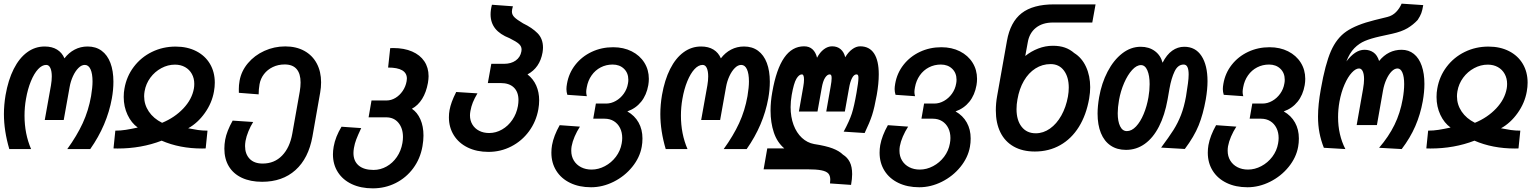

<svg xmlns="http://www.w3.org/2000/svg" viewBox="-20 -814 8440 1053"><path d="M1.5 -188.5Q1.5 -238.5 10.5 -292.5Q25 -375.5 55.2 -435.5Q85.5 -495.5 128.8 -527.2Q172 -559 225 -559Q265.5 -559 293 -542Q320.5 -525 333.5 -494Q357 -525 389.5 -542Q422 -559 460.5 -559Q505.5 -559 537.2 -535.8Q569 -512.5 585.5 -469Q602 -425.5 602 -366Q602 -321.5 593.5 -274.5Q567 -127.5 475 3.5H349Q401.5 -69 433.5 -138.2Q465.5 -207.5 479.5 -287Q487.5 -335 487.5 -367Q487.5 -410 476.5 -434Q465.5 -458 445 -458Q427 -458 410 -441Q393 -424 380.2 -396.2Q367.5 -368.5 362 -337.5L329.5 -156H225.5L259.5 -346Q264 -372.5 264 -395Q264 -424 256.2 -441Q248.5 -458 233.5 -458Q210.5 -458 188.8 -434.5Q167 -411 149.5 -368.5Q132 -326 122.5 -271.5Q114.5 -226.5 114.5 -179.5Q114.5 -80 150.5 3.5H31Q1.5 -96.5 1.5 -188.5Z M735.5 -114.5Q700.5 -139.5 679.5 -184.2Q658.5 -229 658.5 -282Q658.5 -307.5 662.5 -328Q674 -395 713.8 -447.5Q753.5 -500 813.2 -529.2Q873 -558.5 943 -558.5Q1007.5 -558.5 1056.2 -533.5Q1105 -508.5 1131.5 -463.8Q1158 -419 1158 -360.5Q1158 -337.5 1153.5 -312.5Q1142.5 -249 1103.2 -194Q1064 -139 1012 -110.5Q1041.5 -104.5 1066 -101Q1090.5 -97.5 1118 -97.5L1108 0L1088.5 0.5Q965.5 0.5 866.5 -42.5Q755 0.5 625 0.5L602.5 0L612.5 -97.5Q642 -97.5 670.2 -102Q698.5 -106.5 735.5 -114.5ZM770.5 -286Q770.5 -240.5 796.2 -202.2Q822 -164 869 -140.5Q938 -169 985.5 -219.2Q1033 -269.5 1043.5 -329Q1045.5 -340.5 1045.5 -354Q1045.5 -384.5 1032.2 -408.5Q1019 -432.5 995 -446Q971 -459.5 939.5 -459.5Q900.5 -459.5 864.8 -440.2Q829 -421 804.5 -387.8Q780 -354.5 773 -313.5Q770.5 -298.5 770.5 -286Z M1210.5 1Q1210.5 -22.5 1215 -48Q1223.5 -94.5 1256 -152.5L1368.5 -145Q1354 -122 1342.5 -94Q1331 -66 1326.5 -41Q1324 -24.5 1324 -13Q1324 30.5 1349 56.8Q1374 83 1420.5 83Q1485 83 1527.2 39.2Q1569.5 -4.5 1583 -81L1624 -312Q1628.5 -339 1628.5 -361.5Q1628.5 -410 1606.8 -435.2Q1585 -460.5 1541.5 -460.5Q1505.5 -460.5 1476 -446.2Q1446.5 -432 1427.8 -407.5Q1409 -383 1403.5 -352.5Q1398.5 -323.5 1398.5 -296.5L1290 -305Q1290 -307.5 1289.8 -326.2Q1289.5 -345 1294 -371.5Q1303.5 -424.5 1339.8 -467.5Q1376 -510.5 1430 -535Q1484 -559.5 1544.5 -559.5Q1604.5 -559.5 1649 -535Q1693.5 -510.5 1717.2 -466Q1741 -421.5 1741 -362.5Q1741 -334.5 1736 -306.5L1693.5 -65Q1672 54.5 1600.5 118.8Q1529 183 1417.5 183Q1353 183 1306.2 161Q1259.5 139 1235 98.2Q1210.5 57.5 1210.5 1Z M1806 32.5Q1806 13 1810 -10Q1819.5 -64 1853 -119L1961 -111.5Q1942 -71 1933.8 -49.2Q1925.5 -27.5 1921 -2Q1918.5 14 1918.5 25Q1918.5 69.5 1947.2 93.8Q1976 118 2028.5 118Q2066.5 118 2100 99.2Q2133.5 80.5 2156.5 47Q2179.5 13.5 2187 -29.5Q2190 -47 2190 -62.5Q2190 -110.5 2165.2 -140.5Q2140.5 -170.5 2098 -170.5H2001.5L2017.5 -263H2100Q2125.5 -263 2148.8 -277Q2172 -291 2188.5 -315.2Q2205 -339.5 2210 -368.5Q2211.5 -376 2211.5 -383Q2211.5 -443.5 2108.5 -443.5L2120 -550Q2125.5 -550.5 2137 -550.5Q2196.5 -550.5 2240.2 -531.5Q2284 -512.5 2307.2 -477.8Q2330.5 -443 2330.5 -396Q2330.5 -381.5 2327 -359.5Q2317.5 -307.5 2295.2 -271.8Q2273 -236 2239 -217.5Q2268.5 -198 2285.5 -159.8Q2302.5 -121.5 2302.5 -70.5Q2302.5 -44 2297 -12Q2285 56.5 2246.2 108.8Q2207.5 161 2149.8 190Q2092 219 2024.5 219Q1959 219 1909.5 195.8Q1860 172.5 1833 130.2Q1806 88 1806 32.5Z M2442 -170.5Q2442 -191.5 2445.5 -210.5Q2449.5 -232 2458 -255.5Q2466.5 -279 2482 -309.5L2598.5 -302Q2582 -274 2573.2 -252.2Q2564.5 -230.5 2560 -205.5Q2557.5 -191.5 2557.5 -181.5Q2557.5 -153 2570.8 -131Q2584 -109 2607.8 -96.8Q2631.5 -84.5 2663 -84.5Q2700 -84.5 2733.5 -103.8Q2767 -123 2790 -156.8Q2813 -190.5 2820.5 -232.5Q2823.5 -250 2823.5 -265Q2823.5 -309.5 2798.2 -334Q2773 -358.5 2726 -358.5H2655.5L2674.5 -464H2744.5Q2783 -464 2808.5 -482.2Q2834 -500.5 2839.5 -532Q2840.5 -539 2840.5 -542.5Q2840.5 -560 2826.2 -573Q2812 -586 2774.5 -604.5Q2722 -625 2696.2 -657.2Q2670.5 -689.5 2670.5 -735Q2670.5 -759.5 2678 -788L2793 -779.5Q2787.5 -761.5 2787.5 -750.5Q2787.5 -733.5 2800.8 -720Q2814 -706.5 2848.5 -686Q2898.5 -662 2928.2 -631.8Q2958 -601.5 2958 -553Q2958 -542 2955.5 -526Q2940.5 -442 2873 -406Q2905 -381 2921 -344.5Q2937 -308 2937 -263.5Q2937 -240 2932.5 -214.5Q2920.5 -147.5 2881.5 -94.2Q2842.5 -41 2784.2 -11Q2726 19 2659 19Q2594.5 19 2545.2 -5Q2496 -29 2469 -72.2Q2442 -115.5 2442 -170.5Z M3004 23.5Q3004 2.5 3007.5 -18Q3017 -70 3049.5 -127.5L3160.5 -119.5Q3143.5 -93 3131.5 -65Q3119.5 -37 3115 -12Q3113 -0.5 3113 12.5Q3113 43 3127.2 66.5Q3141.5 90 3166.8 103Q3192 116 3224.5 116Q3262 116 3297.5 97.2Q3333 78.5 3357.8 45.8Q3382.5 13 3389.5 -27Q3392.5 -43 3392.5 -57Q3392.5 -88 3380.5 -112Q3368.5 -136 3346.8 -149.5Q3325 -163 3296 -163H3233.5L3248 -246H3304Q3331.5 -246 3357.2 -260.5Q3383 -275 3401 -300.2Q3419 -325.5 3424 -356Q3426 -365.5 3426 -376.5Q3426 -414 3402 -437Q3378 -460 3340 -460Q3304.5 -460 3274.5 -444.5Q3244.5 -429 3224.5 -400.5Q3204.5 -372 3198 -335Q3195 -319.5 3195 -309.5Q3195 -299 3198.5 -286.5L3091.5 -294Q3086.5 -310 3086.5 -325.5Q3086.5 -337.5 3089.5 -354.5Q3099.5 -413 3135.2 -458.5Q3171 -504 3225 -529.5Q3279 -555 3342.5 -555Q3400 -555 3444.5 -532.5Q3489 -510 3513.8 -470.5Q3538.5 -431 3538.5 -381.5Q3538.5 -365 3535.5 -347Q3526 -293 3496.5 -256.2Q3467 -219.5 3420.5 -203Q3461 -180 3482.2 -142Q3503.5 -104 3503.5 -54.5Q3503.5 -30.5 3499.5 -9Q3489 50 3447.5 101.2Q3406 152.5 3345.5 182.8Q3285 213 3221.5 213Q3156.5 213 3107.2 189.2Q3058 165.5 3031 122.5Q3004 79.5 3004 23.5Z M3601.5 -188.5Q3601.5 -238.5 3610.5 -292.5Q3625 -375.5 3655.2 -435.5Q3685.5 -495.5 3728.8 -527.2Q3772 -559 3825 -559Q3865.5 -559 3893 -542Q3920.5 -525 3933.5 -494Q3957 -525 3989.5 -542Q4022 -559 4060.5 -559Q4105.5 -559 4137.2 -535.8Q4169 -512.5 4185.5 -469Q4202 -425.5 4202 -366Q4202 -321.5 4193.5 -274.5Q4167 -127.5 4075 3.5H3949Q4001.5 -69 4033.5 -138.2Q4065.5 -207.5 4079.5 -287Q4087.5 -335 4087.5 -367Q4087.5 -410 4076.5 -434Q4065.5 -458 4045 -458Q4027 -458 4010 -441Q3993 -424 3980.2 -396.2Q3967.5 -368.5 3962 -337.5L3929.5 -156H3825.5L3859.5 -346Q3864 -372.5 3864 -395Q3864 -424 3856.2 -441Q3848.5 -458 3833.5 -458Q3810.5 -458 3788.8 -434.5Q3767 -411 3749.5 -368.5Q3732 -326 3722.5 -271.5Q3714.5 -226.5 3714.5 -179.5Q3714.5 -80 3750.5 3.5H3631Q3601.5 -96.5 3601.5 -188.5Z M4533.5 171.5Q4533.5 149.5 4522.8 137.5Q4512 125.5 4484.5 120Q4457 114.5 4405 114.5H4168L4188 0H4281.5Q4242 -33.5 4224 -87.5Q4206 -141.5 4206 -207.5Q4206 -257 4215.5 -309Q4237.5 -435 4280.8 -497.5Q4324 -560 4390 -560Q4418.5 -560 4436.2 -543.5Q4454 -527 4461 -497.5Q4476.5 -527 4498.2 -543.5Q4520 -560 4543.5 -560Q4572 -560 4590.5 -544Q4609 -528 4615.5 -500Q4632 -528 4653.8 -544Q4675.5 -560 4697.5 -560Q4748 -560 4773.8 -520.8Q4799.5 -481.5 4799.5 -406.5Q4799.5 -356 4788.5 -293.5Q4776 -223.5 4762.8 -182.5Q4749.5 -141.5 4722 -84.5L4607 -92Q4638.5 -150.5 4651.5 -190.5Q4664.5 -230.5 4677.5 -305.5Q4688 -364.5 4688 -386.5Q4688 -398 4685.5 -402Q4683 -406 4677.5 -406Q4663.5 -406 4653 -386Q4642.5 -366 4636.5 -331L4613.5 -202.5H4511.5L4535.5 -339Q4541 -368.5 4541 -385.5Q4541 -397.5 4538.2 -401.8Q4535.5 -406 4530.5 -406Q4517 -406 4505 -387.5Q4493 -369 4486.5 -331L4463.5 -202.5H4361.5L4385.5 -339Q4389.5 -361 4389.5 -378Q4389.5 -406 4378 -406Q4362 -406 4347.8 -382Q4333.5 -358 4322 -293Q4316 -258.5 4316 -226.5Q4316 -172.5 4332.2 -129Q4348.5 -85.5 4377.8 -58.2Q4407 -31 4445 -24Q4510 -14 4546.5 0Q4583 14 4603 34Q4627.5 49 4640.5 74.8Q4653.5 100.5 4653.5 141Q4653.5 167 4647.5 200L4532 192Q4533.5 181 4533.5 171.5Z M4804 23.5Q4804 2.5 4807.5 -18Q4817 -70 4849.5 -127.5L4960.5 -119.5Q4943.5 -93 4931.5 -65Q4919.5 -37 4915 -12Q4913 -0.5 4913 12.5Q4913 43 4927.2 66.5Q4941.5 90 4966.8 103Q4992 116 5024.5 116Q5062 116 5097.5 97.2Q5133 78.5 5157.8 45.8Q5182.5 13 5189.5 -27Q5192.5 -43 5192.5 -57Q5192.5 -88 5180.5 -112Q5168.5 -136 5146.8 -149.5Q5125 -163 5096 -163H5033.5L5048 -246H5104Q5131.5 -246 5157.2 -260.5Q5183 -275 5201 -300.2Q5219 -325.5 5224 -356Q5226 -365.5 5226 -376.5Q5226 -414 5202 -437Q5178 -460 5140 -460Q5104.5 -460 5074.5 -444.5Q5044.5 -429 5024.5 -400.5Q5004.5 -372 4998 -335Q4995 -319.5 4995 -309.5Q4995 -299 4998.5 -286.5L4891.5 -294Q4886.5 -310 4886.5 -325.5Q4886.5 -337.5 4889.5 -354.5Q4899.5 -413 4935.2 -458.5Q4971 -504 5025 -529.5Q5079 -555 5142.5 -555Q5200 -555 5244.5 -532.5Q5289 -510 5313.8 -470.5Q5338.5 -431 5338.5 -381.5Q5338.5 -365 5335.5 -347Q5326 -293 5296.5 -256.2Q5267 -219.5 5220.5 -203Q5261 -180 5282.2 -142Q5303.5 -104 5303.5 -54.5Q5303.5 -30.5 5299.5 -9Q5289 50 5247.5 101.2Q5206 152.5 5145.5 182.8Q5085 213 5021.5 213Q4956.5 213 4907.2 189.2Q4858 165.5 4831 122.5Q4804 79.5 4804 23.5Z M5441.5 -208.5Q5441.5 -248 5448.5 -286.5L5502.5 -590Q5521 -693.5 5583.2 -741.8Q5645.5 -790 5760.5 -790H5988.5L5970.5 -690.5H5755Q5697.5 -690.5 5661.2 -661.5Q5625 -632.5 5616.5 -581L5603 -507Q5634.5 -532.5 5673.8 -547.8Q5713 -563 5754.5 -563Q5791.5 -563 5819.8 -553.2Q5848 -543.5 5871.5 -523Q5913.5 -497 5936.2 -447.5Q5959 -398 5959 -335.5Q5959 -307 5953.5 -274Q5937.5 -183 5896.8 -117.8Q5856 -52.5 5794.2 -17.8Q5732.5 17 5655.5 17Q5588 17 5539.8 -10.2Q5491.5 -37.5 5466.5 -88.2Q5441.5 -139 5441.5 -208.5ZM5837 -284.5Q5841.5 -310 5841.5 -333.5Q5841.5 -391.5 5815 -427Q5788.5 -462.5 5742 -462.5Q5696.5 -462.5 5658.8 -438.5Q5621 -414.5 5595.5 -370.8Q5570 -327 5560 -268.5Q5555 -242 5555 -215.5Q5555 -154.5 5583 -118.8Q5611 -83 5660.5 -83Q5702 -83 5738.5 -108.8Q5775 -134.5 5800.8 -180.5Q5826.5 -226.5 5837 -284.5Z M5999.5 -191Q5999.5 -231 6008 -280.5Q6021.5 -358 6054.5 -421.2Q6087.5 -484.5 6134.5 -521Q6181.5 -557.5 6236 -557.5Q6281.5 -557.5 6313.5 -534Q6345.5 -510.5 6356 -470Q6378.5 -514.5 6408.8 -536Q6439 -557.5 6475 -557.5Q6536.5 -557.5 6569.5 -507Q6602.5 -456.5 6602.5 -368.5Q6602.5 -325 6593 -269Q6578.5 -187.5 6553.8 -126.2Q6529 -65 6478 3L6348 -4.5Q6391.5 -63 6415.8 -101.2Q6440 -139.5 6457 -183.2Q6474 -227 6484.5 -285Q6491.5 -329 6495.2 -356.8Q6499 -384.5 6499 -406Q6499 -432 6492.5 -446Q6486 -460 6471.5 -460Q6440 -460 6422 -422.5Q6404 -385 6394 -328.5L6383.5 -268.5Q6368 -182 6336.2 -120Q6304.5 -58 6258.5 -25Q6212.5 8 6155.5 8Q6106 8 6071 -15.8Q6036 -39.5 6017.8 -84.2Q5999.5 -129 5999.5 -191ZM6278.5 -280.5Q6285 -317.5 6285 -352.5Q6285 -399.5 6272.5 -428.2Q6260 -457 6237.5 -457Q6213.5 -457 6189 -430.2Q6164.5 -403.5 6145.2 -359.2Q6126 -315 6117 -264.5Q6110 -225 6110 -193Q6110 -148.5 6123 -121.8Q6136 -95 6160 -95Q6186.5 -95 6210.5 -120.5Q6234.5 -146 6252.2 -188.5Q6270 -231 6278.5 -280.5Z M6604 23.5Q6604 2.5 6607.5 -18Q6617 -70 6649.5 -127.5L6760.5 -119.5Q6743.5 -93 6731.5 -65Q6719.5 -37 6715 -12Q6713 -0.5 6713 12.5Q6713 43 6727.2 66.5Q6741.5 90 6766.8 103Q6792 116 6824.5 116Q6862 116 6897.5 97.2Q6933 78.5 6957.8 45.8Q6982.5 13 6989.5 -27Q6992.5 -43 6992.5 -57Q6992.5 -88 6980.5 -112Q6968.5 -136 6946.8 -149.5Q6925 -163 6896 -163H6833.5L6848 -246H6904Q6931.5 -246 6957.2 -260.5Q6983 -275 7001 -300.2Q7019 -325.5 7024 -356Q7026 -365.5 7026 -376.5Q7026 -414 7002 -437Q6978 -460 6940 -460Q6904.5 -460 6874.5 -444.5Q6844.5 -429 6824.5 -400.5Q6804.5 -372 6798 -335Q6795 -319.5 6795 -309.5Q6795 -299 6798.5 -286.5L6691.5 -294Q6686.5 -310 6686.5 -325.5Q6686.5 -337.5 6689.5 -354.5Q6699.5 -413 6735.2 -458.5Q6771 -504 6825 -529.5Q6879 -555 6942.5 -555Q7000 -555 7044.5 -532.5Q7089 -510 7113.8 -470.5Q7138.5 -431 7138.5 -381.5Q7138.5 -365 7135.5 -347Q7126 -293 7096.5 -256.2Q7067 -219.5 7020.5 -203Q7061 -180 7082.2 -142Q7103.5 -104 7103.5 -54.5Q7103.5 -30.5 7099.5 -9Q7089 50 7047.5 101.2Q7006 152.5 6945.5 182.8Q6885 213 6821.5 213Q6756.5 213 6707.2 189.2Q6658 165.5 6631 122.5Q6604 79.5 6604 23.5Z M7208.5 -174.5Q7208.5 -240 7224 -325.5Q7248 -462 7279.2 -533.5Q7310.5 -605 7364.2 -641.8Q7418 -678.5 7518 -703.5L7589 -721Q7617 -728 7636.5 -748Q7656 -768 7667 -794L7785.5 -786Q7781 -758 7775 -741.8Q7769 -725.5 7755 -704.5Q7730.5 -678 7698.8 -659.2Q7667 -640.5 7615.5 -629L7547 -614Q7498 -603 7465.8 -589.5Q7433.5 -576 7407.5 -549.5Q7381.5 -523 7364 -477Q7388 -508.5 7412.5 -524.8Q7437 -541 7464 -541Q7491.5 -541 7512.5 -526.5Q7533.5 -512 7543.5 -479.5Q7593.5 -541 7667 -541Q7706 -541 7734.2 -518.2Q7762.5 -495.5 7777.2 -453.2Q7792 -411 7792 -353.5Q7792 -310 7783 -259Q7770 -186.5 7742 -122Q7714 -57.5 7667.5 3.5L7543.5 -3.5Q7596 -64.5 7627.8 -129.2Q7659.5 -194 7673 -271Q7681 -316 7681 -353Q7681 -393.5 7671.2 -416Q7661.5 -438.5 7644.5 -438.5Q7628 -438.5 7612 -422.2Q7596 -406 7583.5 -378.5Q7571 -351 7565 -318L7531.5 -128H7420.5L7455.5 -326Q7461 -357.5 7461 -379.5Q7461 -407 7453.8 -422.8Q7446.5 -438.5 7433.5 -438.5Q7415 -438.5 7393.5 -415.2Q7372 -392 7353.8 -350.2Q7335.5 -308.5 7326 -256Q7318.5 -213.5 7318.5 -171.5Q7318.5 -74.5 7358.5 3.5L7240.5 -3.5Q7224.5 -44 7216.5 -85.5Q7208.5 -127 7208.5 -174.5Z M7935.5 -114.5Q7900.5 -139.5 7879.5 -184.2Q7858.5 -229 7858.5 -282Q7858.5 -307.5 7862.5 -328Q7874 -395 7913.8 -447.5Q7953.5 -500 8013.2 -529.2Q8073 -558.5 8143 -558.5Q8207.5 -558.5 8256.2 -533.5Q8305 -508.5 8331.5 -463.8Q8358 -419 8358 -360.5Q8358 -337.5 8353.5 -312.5Q8342.5 -249 8303.2 -194Q8264 -139 8212 -110.5Q8241.5 -104.5 8266 -101Q8290.5 -97.5 8318 -97.5L8308 0L8288.5 0.5Q8165.5 0.5 8066.5 -42.5Q7955 0.5 7825 0.5L7802.5 0L7812.5 -97.5Q7842 -97.5 7870.2 -102Q7898.5 -106.5 7935.5 -114.5ZM7970.5 -286Q7970.5 -240.5 7996.2 -202.2Q8022 -164 8069 -140.5Q8138 -169 8185.5 -219.2Q8233 -269.5 8243.5 -329Q8245.5 -340.5 8245.5 -354Q8245.5 -384.5 8232.2 -408.5Q8219 -432.5 8195 -446Q8171 -459.5 8139.5 -459.5Q8100.5 -459.5 8064.8 -440.2Q8029 -421 8004.5 -387.8Q7980 -354.5 7973 -313.5Q7970.5 -298.5 7970.5 -286Z"/></svg>

Font: JuliaMono SemiBoldItalic
Style: Regular
Weight: 600
Italic angle: -9°
Monospace: yes
Designer: cormullion
Foundry: corm
Version: Version 0.049; ttfautohint (v1.8.4)